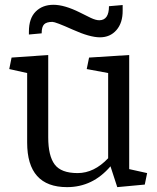

<svg xmlns="http://www.w3.org/2000/svg" viewBox="-20 -770 656 801"><path d="M93.3 -175.3V-465.3L18.6 -481.9L28.3 -529.8L181.2 -540.5V-196.8Q181.2 -120.1 208 -84Q234.9 -47.9 303.7 -47.9Q372.6 -47.9 431.2 -109.9V-465.3L341.8 -481.9L351.6 -529.8L519 -540.5V-64.5L593.8 -47.9L584 0L469.2 10.7L440.9 -76.2Q366.7 10.7 259.8 10.7Q93.3 10.7 93.3 -175.3ZM394 -685.5Q434.6 -685.5 434.6 -744.1L491.7 -749V-726.1Q492.2 -674.8 465.8 -644.5Q439.5 -614.3 397 -614.3Q354.5 -614.3 283.2 -646.5Q211.4 -678.7 198.7 -678.7Q174.3 -678.7 164.1 -668.5Q153.8 -658.2 153.8 -630.9L100.6 -626V-638.2Q100.6 -693.4 128.9 -721.7Q157.2 -750 203.1 -750Q249 -750 313.5 -717.8Q337.9 -705.1 358.9 -695.3Q379.9 -685.5 394 -685.5Z"/></svg>

Font: NoticiaText-Regular
Style: Regular
Weight: 400
Designer: JM Sole
Foundry: JM Sole
Version: Version 1.003